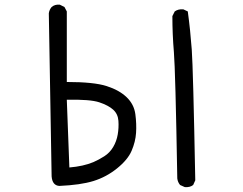

<svg xmlns="http://www.w3.org/2000/svg" viewBox="-20 -776 1040 822"><path d="M771 25 751 16Q741 4 739 -12Q731 -476 724.5 -552.5Q718 -629 718 -707L728 -727Q743 -738 765 -736L784 -727Q795 -646 801 -563.5Q807 -481 816 -4L807 16Q793 27 771 25ZM234 20Q204 18 201 -21L189 -719Q191 -734 201 -746Q215 -758 236 -756L256 -746L266 -727V-425Q382 -425 436.5 -407.5Q491 -390 522.5 -359.5Q554 -329 559.5 -287Q565 -245 562.5 -207Q560 -169 543.5 -130.5Q527 -92 481 -55Q435 -18 380 -1Q325 16 234 20ZM380 -82Q403 -92 426.5 -107Q450 -122 464.5 -146.5Q479 -171 484 -200Q489 -229 487 -258.5Q485 -288 464.5 -306.5Q444 -325 405 -338Q366 -351 266 -349L277 -59Q337 -64 380 -82Z"/></svg>

Font: Kosefont JP
Style: Regular
Weight: 400
Designer: Nozomi Seto 瀬戸のぞみ
Version: Version 3.00;June 19, 2020